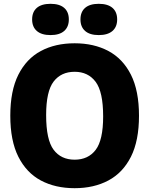

<svg xmlns="http://www.w3.org/2000/svg" viewBox="-20 -977 782 1007"><path d="M371.5 10Q270 10 194.2 -30.5Q118.5 -71 76.2 -155Q34 -239 34 -370Q34 -501 76.2 -585Q118.5 -669 194.2 -709.5Q270 -750 371.5 -750Q472.5 -750 548.5 -709.5Q624.5 -669 666.8 -585Q709 -501 709 -370Q709 -239 666.8 -155Q624.5 -71 548.5 -30.5Q472.5 10 371.5 10ZM371.5 -139.5Q442.5 -139.5 481.8 -191Q521 -242.5 521 -366.5Q521 -495.5 481.5 -548Q442 -600.5 371.5 -600.5Q300.5 -600.5 261.2 -549.2Q222 -498 222 -373.5Q222 -244 261 -191.8Q300 -139.5 371.5 -139.5ZM498 -793Q451 -793 426.5 -814.5Q402 -836 402 -875Q402 -914.5 426.5 -935.8Q451 -957 498 -957Q545 -957 569.8 -935.8Q594.5 -914.5 594.5 -875Q594.5 -836 569.8 -814.5Q545 -793 498 -793ZM245 -793Q198 -793 173.2 -814.5Q148.5 -836 148.5 -875Q148.5 -914.5 173.2 -935.8Q198 -957 245 -957Q292 -957 316.5 -935.8Q341 -914.5 341 -875Q341 -836 316.5 -814.5Q292 -793 245 -793Z"/></svg>

Font: Encode Sans SmCnd XBd
Style: Regular
Weight: 800
Width: 4
Designer: Multiple Designers
Foundry: Impallari Type
Version: Version 3.002; ttfautohint (v1.8.3) -l 8 -r 50 -G 200 -x 14 